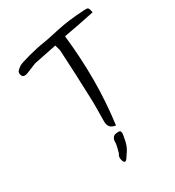

<svg xmlns="http://www.w3.org/2000/svg" viewBox="-235 -903 1175 1291"><g transform="rotate(-30 352.0 -257.5)"><path d="M394 201Q379 225 366 242.5Q353 260 342 246Q339 242 335.5 230.5Q332 219 333 206.5Q334 194 342 186Q362 117 359 101Q362 61 395 57Q409 55 418.5 56Q428 57 430.5 69Q433 81 426 112Q417 168 394 201ZM420 11Q386 5 375 -12Q364 -29 364 -51Q364 -98 365 -145Q366 -192 364 -239Q361 -330 357 -420Q353 -510 348 -600Q348 -614 344 -628Q340 -642 335 -659L158 -623L79 -591Q66 -585 52 -587Q38 -589 33 -608Q29 -625 37.5 -635Q46 -645 63 -657Q70 -663 95 -671Q120 -679 153 -688Q186 -697 218.5 -704Q251 -711 273 -714Q311 -720 344 -727.5Q377 -735 415 -743Q453 -751 502.5 -757.5Q552 -764 623 -768Q639 -769 646 -767.5Q653 -766 656.5 -757.5Q660 -749 664 -727Q547 -702 423 -680Q443 -505 443 -333.5Q443 -162 420 11Z"/></g></svg>

Font: Mynerve
Style: Regular
Weight: 400
Designer: Carolina Short
Foundry: Carolina Short
Version: Version 1.000; ttfautohint (v1.8.4.7-5d5b)